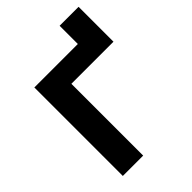

<svg xmlns="http://www.w3.org/2000/svg" viewBox="-240 -959 1074 1074"><g transform="rotate(-45 297.5 -422.0)"><path d="M87 0H248V-568H581V-844H431V-700H87Z"/></g></svg>

Font: Talent SemiBold
Style: Bold
Weight: 700
Designer: Mike Powis
Version: Version 1.001;hotconv 1.0.109;makeotfexe 2.5.65596